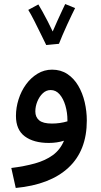

<svg xmlns="http://www.w3.org/2000/svg" viewBox="-20 -701 502 951"><path d="M58 230 36 131Q101 123 153 108.5Q205 94 241.5 67.5Q278 41 297 -4Q262 7 222 7Q147 7 103 -25.5Q59 -58 59 -127Q59 -168 72 -209Q85 -250 109 -283Q133 -316 166 -336Q199 -356 238 -356Q281 -356 313.5 -334.5Q346 -313 367.5 -276.5Q389 -240 399.5 -195Q410 -150 410 -104Q410 45 319 129.5Q228 214 58 230ZM155 -149Q155 -121 174 -105Q193 -89 237 -89Q277 -89 314 -100V-106Q314 -143 304 -177.5Q294 -212 275.5 -233.5Q257 -255 231 -255Q209 -255 192 -239Q175 -223 165 -198.5Q155 -174 155 -149ZM209 -478Q199 -498 183 -531Q167 -564 150 -597.5Q133 -631 120 -652L170 -679Q177 -668 190 -644.5Q203 -621 217 -594Q231 -567 241 -545Q252 -571 265 -599.5Q278 -628 288.5 -650.5Q299 -673 303 -681L352 -661Q347 -651 336 -628.5Q325 -606 312.5 -578.5Q300 -551 289 -525.5Q278 -500 272 -484Z"/></svg>

Font: Noto Sans Arabic Med
Style: Regular
Weight: 500
Designer: Monotype Design Team, Nadine Chahine, Nizar Qandah and Khaled Hosny
Foundry: Monotype Imaging Inc.
Version: Version 2.012; ttfautohint (v1.8.4.7-5d5b)